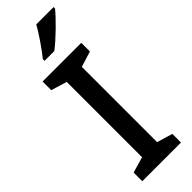

<svg xmlns="http://www.w3.org/2000/svg" viewBox="-309 -957 972 972"><g transform="rotate(-45 177.0 -470.5)"><path d="M344 -931V-941H220C195 -896 149 -830 119 -793V-781H189C237 -817 315 -894 344 -931ZM315 0V-62L231 -87V-626L315 -652V-714H38V-652L123 -626V-87L38 -62V0Z"/></g></svg>

Font: Noto Sans Devanagari UI Medium
Style: Regular
Weight: 500
Designer: Jelle Bosma - Monotype Design Team
Foundry: Monotype Imaging Inc.
Version: Version 2.004